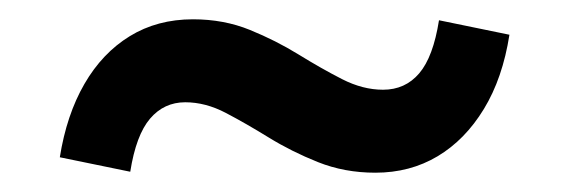

<svg xmlns="http://www.w3.org/2000/svg" viewBox="-20 -330 590 199"><path d="M369 -151Q337 -151 309.5 -162Q282 -173 258.5 -187.5Q235 -202 214 -213Q193 -224 172 -224Q150 -224 135.5 -207Q121 -190 115 -152L42 -167Q49 -211 67.5 -243Q86 -275 114.5 -292.5Q143 -310 180 -310Q212 -310 239 -299Q266 -288 289.5 -273.5Q313 -259 334.5 -248Q356 -237 377 -237Q400 -237 414.5 -254Q429 -271 435 -309L508 -294Q501 -249 481.5 -217Q462 -185 433.5 -168Q405 -151 369 -151Z"/></svg>

Font: Ysabeau Infant
Style: Bold Italic
Weight: 700
Italic angle: -12°
Designer: Christian Thalmann (Catharsis Fonts)
Version: Version 2.001;gftools[0.9.30]; featfreeze: ss01,ss02,lnum